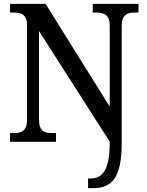

<svg xmlns="http://www.w3.org/2000/svg" viewBox="-20 -734 759 994"><path d="M436 240H462C560 240 610 185 610 7V-599C610 -659 640 -669 679 -669H697V-714H460V-669H478C516 -669 548 -659 548 -603V-182L216 -714H32V-669H50C88 -669 120 -661 120 -603V-115C120 -53 89 -45 48 -45H32V0H270V-45H251C211 -45 182 -53 182 -115V-573L548 -1V9C548 145 510 190 450 190H436Z"/></svg>

Font: Noto Serif Bengali SemiCondensed
Style: Regular
Weight: 400
Width: 4
Designer: Juan Bruce, Universal Thirst, Indian Type Foundry and the Monotype Design Team.
Foundry: Monotype Imaging Inc.
Version: Version 2.003